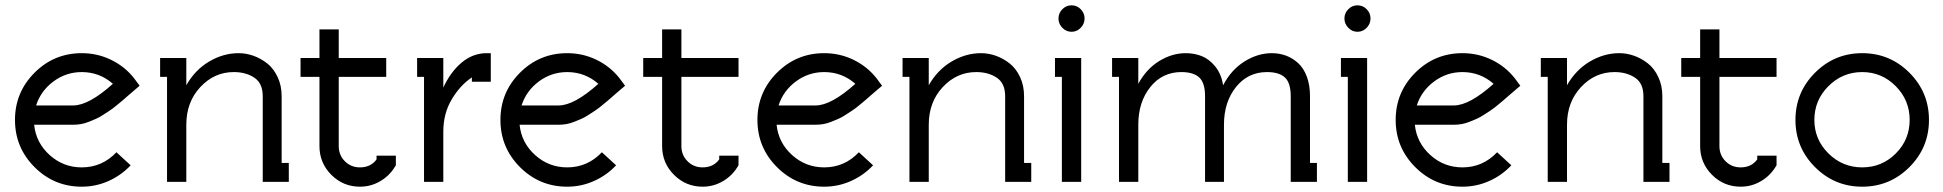

<svg xmlns="http://www.w3.org/2000/svg" viewBox="-20 -681 7278 719"><path d="M107.9 -213.9Q114.7 -146.5 166 -100.3Q217.3 -54.2 286.1 -54.2Q362.3 -54.2 416 -110.8L469.2 -62Q434.1 -24.4 386.5 -3.2Q338.9 18.1 286.1 18.1Q182.6 18.1 109.4 -55.2Q36.1 -128.4 36.1 -231.9Q36.1 -335.4 109.4 -408.7Q182.6 -481.9 286.1 -481.9Q344.7 -481.9 396 -457Q447.3 -432.1 481.9 -388.2L502.9 -359.9L477.1 -337.9Q474.6 -335.9 459.2 -322.5Q443.8 -309.1 438.2 -304.2Q432.6 -299.3 416.7 -286.4Q400.9 -273.4 391.8 -267.6Q382.8 -261.7 367.2 -251.5Q351.6 -241.2 339.6 -236.1Q327.6 -231 312.5 -224.9Q297.4 -218.8 283 -216.3Q268.6 -213.9 253.9 -213.9ZM253.9 -286.1Q312.5 -286.1 402.8 -367.2Q352.5 -411.1 286.1 -411.1Q227.5 -411.1 180.2 -376Q132.8 -340.8 115.2 -286.1Z M605.5 -393.1H579.6V-463.9H677.7V-361.8Q710.4 -419.4 763.4 -450.7Q816.4 -481.9 873.5 -481.9Q901.4 -481.9 929 -472.2Q956.5 -462.4 980.5 -443.6Q1004.4 -424.8 1019.5 -392.8Q1034.7 -360.8 1034.7 -320.8V-70.8H1061.5V0H963.9V-320.8Q963.9 -369.1 932.4 -390.1Q900.9 -411.1 855.5 -411.1Q782.7 -411.1 730.2 -355Q677.7 -298.8 677.7 -213.9V0H605.5Z M1176.3 -570.8H1248.5V-463.9H1426.3V-393.1H1248.5V-133.8Q1248.5 -100.1 1271.5 -77.1Q1294.4 -54.2 1328.1 -54.2Q1368.2 -54.2 1390.1 -84V-98.1H1462.4V-62L1457.5 -54.2Q1437 -21.5 1402.6 -1.7Q1368.2 18.1 1328.1 18.1Q1265.1 18.1 1220.7 -26.4Q1176.3 -70.8 1176.3 -133.8V-393.1H1105.5V-463.9H1176.3Z M1802.2 -481.9H1817.9V-375H1747.1V-391.1Q1703.6 -362.3 1671.9 -309.3Q1640.1 -256.3 1640.1 -188V0H1567.9V-393.1H1542V-463.9H1640.1V-353Q1667 -411.6 1709 -446.8Q1751 -481.9 1802.2 -481.9Z M1925.8 -213.9Q1932.6 -146.5 1983.9 -100.3Q2035.2 -54.2 2104 -54.2Q2180.2 -54.2 2233.9 -110.8L2287.1 -62Q2252 -24.4 2204.3 -3.2Q2156.7 18.1 2104 18.1Q2000.5 18.1 1927.2 -55.2Q1854 -128.4 1854 -231.9Q1854 -335.4 1927.2 -408.7Q2000.5 -481.9 2104 -481.9Q2162.6 -481.9 2213.9 -457Q2265.1 -432.1 2299.8 -388.2L2320.8 -359.9L2294.9 -337.9Q2292.5 -335.9 2277.1 -322.5Q2261.7 -309.1 2256.1 -304.2Q2250.5 -299.3 2234.6 -286.4Q2218.8 -273.4 2209.7 -267.6Q2200.7 -261.7 2185.1 -251.5Q2169.4 -241.2 2157.5 -236.1Q2145.5 -231 2130.4 -224.9Q2115.2 -218.8 2100.8 -216.3Q2086.4 -213.9 2071.8 -213.9ZM2071.8 -286.1Q2130.4 -286.1 2220.7 -367.2Q2170.4 -411.1 2104 -411.1Q2045.4 -411.1 1998 -376Q1950.7 -340.8 1933.1 -286.1Z M2459.5 -570.8H2531.7V-463.9H2745.6V-393.1H2531.7V-133.8Q2531.7 -100.1 2554.7 -77.1Q2577.6 -54.2 2611.3 -54.2Q2651.4 -54.2 2673.3 -84V-98.1H2745.6V-62L2740.7 -54.2Q2720.2 -21.5 2685.8 -1.7Q2651.4 18.1 2611.3 18.1Q2548.3 18.1 2503.9 -26.4Q2459.5 -70.8 2459.5 -133.8V-393.1H2388.7V-463.9H2459.5Z M2888.2 -213.9Q2895 -146.5 2946.3 -100.3Q2997.6 -54.2 3066.4 -54.2Q3142.6 -54.2 3196.3 -110.8L3249.5 -62Q3214.4 -24.4 3166.7 -3.2Q3119.1 18.1 3066.4 18.1Q2962.9 18.1 2889.6 -55.2Q2816.4 -128.4 2816.4 -231.9Q2816.4 -335.4 2889.6 -408.7Q2962.9 -481.9 3066.4 -481.9Q3125 -481.9 3176.3 -457Q3227.5 -432.1 3262.2 -388.2L3283.2 -359.9L3257.3 -337.9Q3254.9 -335.9 3239.5 -322.5Q3224.1 -309.1 3218.5 -304.2Q3212.9 -299.3 3197 -286.4Q3181.2 -273.4 3172.1 -267.6Q3163.1 -261.7 3147.5 -251.5Q3131.8 -241.2 3119.9 -236.1Q3107.9 -231 3092.8 -224.9Q3077.6 -218.8 3063.2 -216.3Q3048.8 -213.9 3034.2 -213.9ZM3034.2 -286.1Q3092.8 -286.1 3183.1 -367.2Q3132.8 -411.1 3066.4 -411.1Q3007.8 -411.1 2960.4 -376Q2913.1 -340.8 2895.5 -286.1Z M3385.7 -393.1H3359.9V-463.9H3458V-361.8Q3490.7 -419.4 3543.7 -450.7Q3596.7 -481.9 3653.8 -481.9Q3681.6 -481.9 3709.2 -472.2Q3736.8 -462.4 3760.7 -443.6Q3784.7 -424.8 3799.8 -392.8Q3814.9 -360.8 3814.9 -320.8V-70.8H3841.8V0H3744.1V-320.8Q3744.1 -369.1 3712.6 -390.1Q3681.2 -411.1 3635.7 -411.1Q3563 -411.1 3510.5 -355Q3458 -298.8 3458 -213.9V0H3385.7Z M3956.5 -393.1H3930.7V-463.9H4028.8V0H3956.5ZM3958.3 -646.5Q3972.7 -661.1 3992.7 -661.1Q4012.7 -661.1 4027.1 -646.5Q4041.5 -631.8 4041.5 -611.8Q4041.5 -591.8 4027.1 -576.9Q4012.7 -562 3992.7 -562Q3972.7 -562 3958.3 -576.9Q3943.8 -591.8 3943.8 -611.8Q3943.8 -631.8 3958.3 -646.5Z M4492.7 -320.8Q4492.7 -370.6 4470.9 -390.9Q4449.2 -411.1 4403.8 -411.1Q4332.5 -411.1 4287.6 -355Q4242.7 -298.8 4242.7 -213.9V0H4170.4V-393.1H4144.5V-463.9H4242.7V-367.2Q4272.9 -422.9 4321 -452.4Q4369.1 -481.9 4420.4 -481.9Q4453.1 -481.9 4481.2 -470.5Q4509.3 -459 4531.5 -431.2Q4553.7 -403.3 4560.5 -361.8Q4590.3 -419.4 4640.1 -450.7Q4689.9 -481.9 4742.7 -481.9Q4770.5 -481.9 4795.2 -472.9Q4819.8 -463.9 4840.6 -445.3Q4861.3 -426.8 4873.5 -394.8Q4885.7 -362.8 4885.7 -320.8V-70.8H4911.6V0H4813.5V-320.8Q4813.5 -370.6 4791.7 -390.9Q4770 -411.1 4724.6 -411.1Q4653.3 -411.1 4608.4 -355Q4563.5 -298.8 4563.5 -213.9V0H4492.7Z M5027.3 -393.1H5001.5V-463.9H5099.6V0H5027.3ZM5029.1 -646.5Q5043.5 -661.1 5063.5 -661.1Q5083.5 -661.1 5097.9 -646.5Q5112.3 -631.8 5112.3 -611.8Q5112.3 -591.8 5097.9 -576.9Q5083.5 -562 5063.5 -562Q5043.5 -562 5029.1 -576.9Q5014.6 -591.8 5014.6 -611.8Q5014.6 -631.8 5029.1 -646.5Z M5278.3 -213.9Q5285.2 -146.5 5336.4 -100.3Q5387.7 -54.2 5456.5 -54.2Q5532.7 -54.2 5586.4 -110.8L5639.6 -62Q5604.5 -24.4 5556.9 -3.2Q5509.3 18.1 5456.5 18.1Q5353 18.1 5279.8 -55.2Q5206.5 -128.4 5206.5 -231.9Q5206.5 -335.4 5279.8 -408.7Q5353 -481.9 5456.5 -481.9Q5515.1 -481.9 5566.4 -457Q5617.7 -432.1 5652.3 -388.2L5673.3 -359.9L5647.5 -337.9Q5645 -335.9 5629.6 -322.5Q5614.3 -309.1 5608.6 -304.2Q5603 -299.3 5587.2 -286.4Q5571.3 -273.4 5562.3 -267.6Q5553.2 -261.7 5537.6 -251.5Q5522 -241.2 5510 -236.1Q5498 -231 5482.9 -224.9Q5467.8 -218.8 5453.4 -216.3Q5439 -213.9 5424.3 -213.9ZM5424.3 -286.1Q5482.9 -286.1 5573.2 -367.2Q5522.9 -411.1 5456.5 -411.1Q5397.9 -411.1 5350.6 -376Q5303.2 -340.8 5285.6 -286.1Z M5775.9 -393.1H5750V-463.9H5848.1V-361.8Q5880.9 -419.4 5933.8 -450.7Q5986.8 -481.9 6043.9 -481.9Q6071.8 -481.9 6099.4 -472.2Q6127 -462.4 6150.9 -443.6Q6174.8 -424.8 6189.9 -392.8Q6205.1 -360.8 6205.1 -320.8V-70.8H6231.9V0H6134.3V-320.8Q6134.3 -369.1 6102.8 -390.1Q6071.3 -411.1 6025.9 -411.1Q5953.1 -411.1 5900.6 -355Q5848.1 -298.8 5848.1 -213.9V0H5775.9Z M6346.7 -570.8H6418.9V-463.9H6632.8V-393.1H6418.9V-133.8Q6418.9 -100.1 6441.9 -77.1Q6464.8 -54.2 6498.5 -54.2Q6538.6 -54.2 6560.5 -84V-98.1H6632.8V-62L6627.9 -54.2Q6607.4 -21.5 6573 -1.7Q6538.6 18.1 6498.5 18.1Q6435.5 18.1 6391.1 -26.4Q6346.7 -70.8 6346.7 -133.8V-393.1H6275.9V-463.9H6346.7Z M6776.9 -408.7Q6850.1 -481.9 6953.6 -481.9Q7057.1 -481.9 7130.4 -408.7Q7203.6 -335.4 7203.6 -231.9Q7203.6 -128.4 7130.4 -55.2Q7057.1 18.1 6953.6 18.1Q6850.1 18.1 6776.9 -55.2Q6703.6 -128.4 6703.6 -231.9Q6703.6 -335.4 6776.9 -408.7ZM6774.4 -231.9Q6774.4 -158.7 6827.1 -106.4Q6879.9 -54.2 6953.6 -54.2Q7027.3 -54.2 7079.3 -106.2Q7131.3 -158.2 7131.3 -231.9Q7131.3 -305.7 7079.1 -358.4Q7026.9 -411.1 6953.6 -411.1Q6879.9 -411.1 6827.1 -358.4Q6774.4 -305.7 6774.4 -231.9Z"/></svg>

Font: Rawengulk
Style: Bold
Weight: 700
Version: Version 0.92